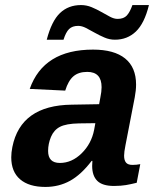

<svg xmlns="http://www.w3.org/2000/svg" viewBox="-20 -736 640 766"><path d="M161.1 9.8Q95.7 9.8 60.3 -20.5Q24.9 -50.8 24.9 -108.4Q24.9 -127.4 29.3 -149.4Q62.5 -315.9 266.1 -318.4L375.5 -320.3L380.4 -347.2Q385.3 -370.6 385.3 -388.2Q385.3 -449.2 328.1 -449.2Q293.5 -449.2 272.9 -431.6Q252.4 -414.1 240.2 -374.5L98.6 -381.3Q153.8 -538.1 351.1 -538.1Q435.5 -538.1 479.2 -502.7Q522.9 -467.3 522.9 -398.4Q522.9 -376 517.6 -347.7L480.5 -156.2Q475.1 -129.4 475.1 -114.7Q475.1 -96.7 482.7 -87.4Q490.2 -78.1 508.8 -78.1Q524.4 -78.1 539.6 -81.1L525.4 -6.8Q512.7 -3.9 502.4 -1.5Q492.2 1 482.2 2.4Q472.2 3.9 460.9 4.9Q449.7 5.9 435.1 5.9Q388.7 5.9 368.2 -14.4Q347.7 -34.7 347.7 -74.2L348.6 -94.2H345.7Q303.7 -39.1 259.3 -14.6Q214.8 9.8 161.1 9.8ZM360.4 -244.6 294.9 -243.7Q243.7 -242.7 219.2 -230Q194.8 -217.3 183.3 -189.7Q171.9 -162.1 171.9 -133.8Q171.9 -85.9 218.8 -85.9Q266.6 -85.9 305.7 -124.3Q344.7 -162.6 355.5 -217.8ZM438.5 -577.6Q417 -577.6 397 -586.2Q377 -594.7 358.4 -605.2Q339.8 -615.7 323.2 -624.3Q306.6 -632.8 292 -632.8Q268.6 -632.8 255.6 -620.1Q242.7 -607.4 233.4 -577.6H166.5Q186 -652.3 219.5 -684.1Q252.9 -715.8 303.2 -715.8Q325.2 -715.8 345.7 -707.3Q366.2 -698.7 384.5 -688.2Q402.8 -677.7 418.9 -669.2Q435.1 -660.6 449.2 -660.6Q473.6 -660.6 486.1 -674.3Q498.5 -688 508.3 -715.8H574.2Q556.2 -642.6 522 -610.1Q487.8 -577.6 438.5 -577.6Z"/></svg>

Font: Cousine
Style: Bold Italic
Weight: 700
Italic angle: -12°
Monospace: yes
Designer: Steve Matteson
Foundry: Ascender Corporation
Version: Version 1.20